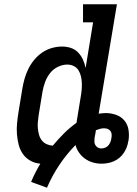

<svg xmlns="http://www.w3.org/2000/svg" viewBox="-20 -755 640 895"><path d="M199 120 125 93Q134 71 145 49.5Q156 28 168 8Q143 6 121.5 -6Q100 -18 86.5 -37.5Q73 -57 67 -80.5Q61 -104 59 -129.5Q57 -155 59.5 -180.5Q62 -206 66 -231L84 -341Q88 -365 94.5 -388Q101 -411 112 -433.5Q123 -456 139.5 -476Q156 -496 176.5 -510Q197 -524 221 -531Q245 -538 269 -538Q291 -538 310.5 -531.5Q330 -525 344 -510.5Q358 -496 366.5 -477.5Q375 -459 379 -438L414 -651H367V-735H525L440 -225Q448 -226 456 -227Q464 -228 472 -228Q498 -228 521.5 -219.5Q545 -211 560 -193Q575 -175 579 -150Q583 -125 579 -100Q579 -99 579 -98.5Q579 -98 578 -97Q576 -82 570.5 -68Q565 -54 556.5 -41.5Q548 -29 536 -19Q524 -9 510 -3Q496 3 481.5 5.5Q467 8 452 8Q432 8 412 2Q392 -4 376 -15.5Q360 -27 348.5 -43.5Q337 -60 332 -79Q290 -36 256.5 14Q223 64 199 120ZM226 -76Q251 -106 278 -133Q305 -160 336 -182Q337 -184 337.5 -186.5Q338 -189 338 -192L356 -302Q359 -318 360.5 -334.5Q362 -351 361.5 -367Q361 -383 357.5 -398.5Q354 -414 346 -427Q338 -440 324 -447Q310 -454 294 -454Q271 -454 249 -443Q227 -432 212.5 -413Q198 -394 190 -372Q182 -350 178 -327L160 -217Q158 -202 156.5 -186.5Q155 -171 156.5 -156Q158 -141 162 -126.5Q166 -112 175 -100.5Q184 -89 197.5 -83Q211 -77 226 -76ZM452 -63Q461 -63 470 -66.5Q479 -70 485 -77Q491 -84 494.5 -92.5Q498 -101 499 -110Q501 -119 500.5 -128Q500 -137 495 -144Q490 -151 482 -154Q474 -157 465 -157Q456 -157 446.5 -154.5Q437 -152 427 -148Q426 -140 424.5 -131.5Q423 -123 421 -114Q420 -105 420 -96Q420 -87 424 -79.5Q428 -72 435.5 -67.5Q443 -63 452 -63Z"/></svg>

Font: Iosevka Slab Medium Extended
Style: Italic
Weight: 500
Width: 7
Italic angle: -9°
Monospace: yes
Designer: Belleve Invis
Foundry: Belleve Invis
Version: Version 11.1.0; ttfautohint (v1.8.3)